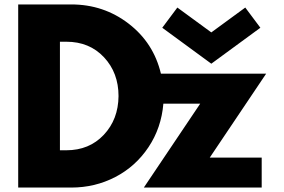

<svg xmlns="http://www.w3.org/2000/svg" viewBox="-20 -845 1281 865"><path d="M779 -811 932 -699 1085 -811 1153 -720 932 -558 711 -720ZM62 -825H301Q447 -825 559.5 -738.5Q672 -652 705 -513H1179L925 -135H1159V0H628L882 -378H716Q707 -269 649 -182Q591 -95 499.5 -47.5Q408 0 301 0H62ZM250 -168H279Q382 -168 447.5 -237.5Q513 -307 514 -412Q514 -517 448.5 -587Q383 -657 279 -657H250Z"/></svg>

Font: Hussar
Style: BoldWeb
Weight: 700
Foundry: Cannot Into Space Fonts
Version: Version 2.00